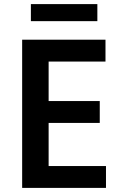

<svg xmlns="http://www.w3.org/2000/svg" viewBox="-20 -915 590 935"><path d="M496.1 -106.4V0H87.9V-721.7H493.7V-615.2H216.8V-422.9H465.8V-316.4H216.8V-106.4ZM454.1 -812V-895H130.4V-812Z"/></svg>

Font: Lycee Sans SemiBold
Style: Regular
Weight: 600
Designer: Justin Alvin
Foundry: Alkove Design
Version: Version 1.030